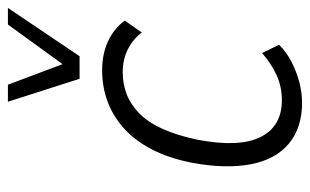

<svg xmlns="http://www.w3.org/2000/svg" viewBox="-169 -606 783 485"><g transform="rotate(-90 222.5 -363.5)"><path d="M205 8Q142 8 102 -25.5Q62 -59 50 -122Q38 -185 54 -271Q66 -331 89 -374Q112 -417 143 -444Q174 -471 210.5 -484Q247 -497 287 -497Q329 -497 361 -482Q393 -467 413 -440L383 -397Q365 -420 339.5 -432.5Q314 -445 283 -445Q253 -445 227 -435Q201 -425 178.5 -403Q156 -381 139.5 -344.5Q123 -308 112 -256Q92 -150 119 -96.5Q146 -43 212 -43Q246 -43 275.5 -56.5Q305 -70 331 -93L352 -50Q333 -31 308.5 -18.5Q284 -6 258 1Q232 8 205 8ZM266 -554 208 -735H251L303 -597L403 -735H445L323 -554Z"/></g></svg>

Font: Nunito Sans 10pt Condensed Light
Style: Italic
Weight: 300
Width: 3
Italic angle: -9°
Designer: Vernon Adams
Foundry: Vernon Adams
Version: Version 3.101;gftools[0.9.27]